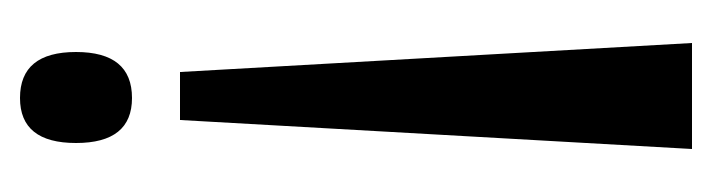

<svg xmlns="http://www.w3.org/2000/svg" viewBox="-280 -420 712 192"><g transform="rotate(90 76.0 -324.0)"><path d="M52 -148 23 -660H129L100 -148ZM78 12Q32 12 32 -44Q32 -100 78 -100Q123 -100 123 -44Q123 12 78 12Z"/></g></svg>

Font: Bricolage Grotesque 48pt Condensed
Style: Regular
Weight: 400
Width: 3
Designer: Mathieu Triay
Foundry: Atelier Triay
Version: Version 1.000; ttfautohint (v1.8.4.7-5d5b);gftools[0.9.32]